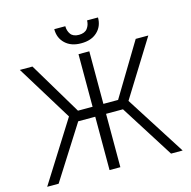

<svg xmlns="http://www.w3.org/2000/svg" viewBox="-127 -1038 1157 1164"><g transform="rotate(-15 451.5 -456.0)"><path d="M485.8 -727.3V-397.4H578.1L777 -727.3H856.2L637.4 -375.4L876.8 0H804L592 -334.9H485.8V0H418V-334.9H311.1L98.4 0H26.6L264.6 -377.8L49.7 -727.3H128.9L326.3 -397.4H418V-727.3ZM521.3 -911.9H589.8Q590.2 -856.5 552.9 -821.6Q515.6 -786.6 451.7 -786.9Q389.2 -786.6 352.1 -821.6Q315 -856.5 315.3 -911.9H384.6Q384.6 -882.8 399.9 -861.5Q415.1 -840.2 451.7 -839.8Q488.6 -840.2 504.8 -861.7Q521 -883.2 521.3 -911.9Z"/></g></svg>

Font: Inter UI Light
Style: Regular
Weight: 300
Designer: Rasmus Andersson
Foundry: rsms
Version: 3.2;8d6f07862